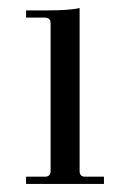

<svg xmlns="http://www.w3.org/2000/svg" viewBox="-20 -458 309 478"><path d="M106 -32.2V-399.9Q106 -414.1 91.8 -414.1H44.9V-432.1H94.2Q154.3 -432.1 178.2 -438V-32.2Q178.2 -18.1 191.9 -18.1H238.8V0H44.9V-18.1H91.8Q106 -18.1 106 -32.2Z"/></svg>

Font: Arapey-Regular
Style: Regular
Weight: 400
Designer: Eduardo Rodriguez Tunni
Foundry: Eduardo Rodriguez Tunni
Version: Version 1.002